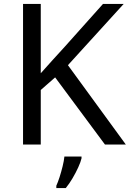

<svg xmlns="http://www.w3.org/2000/svg" viewBox="-20 -734 659 975"><path d="M619 0H513L260 -341L187 -277V0H97V-714H187V-362Q217 -396 248 -430Q279 -464 310 -498L503 -714H608L325 -403ZM394 70Q390 88 377.5 115.5Q365 143 348.5 171Q332 199 314 221H266V209Q274 192 282.5 165.5Q291 139 298 110.5Q305 82 307 61H394Z"/></svg>

Font: Noto Sans Tifinagh Ahaggar
Style: Regular
Weight: 400
Designer: JamraPatel
Foundry: JamraPatel LLC
Version: Version 2.006; ttfautohint (v1.8.4.7-5d5b)